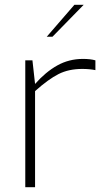

<svg xmlns="http://www.w3.org/2000/svg" viewBox="-20 -785 447 805"><path d="M86 -532H116L127 -433Q171 -483 220 -510.5Q269 -538 328 -538Q359 -538 380 -532V-491Q355 -496 325 -496Q268 -496 225.5 -474.5Q183 -453 127 -403V0H86ZM292 -765H331L200 -631H176Z"/></svg>

Font: Exo ExtraLight
Style: Regular
Weight: 275
Designer: Natanael Gama
Foundry: Natanael Gama
Version: Version 1.500; ttfautohint (v1.6)